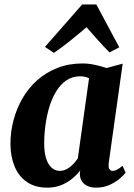

<svg xmlns="http://www.w3.org/2000/svg" viewBox="-20 -852 616 882"><path d="M479.5 -104Q477 -83.5 482.5 -75.2Q488 -67 498.5 -67Q506.5 -67 516.8 -72Q527 -77 543 -90.5L557 -59Q550.5 -49.5 531.8 -33Q513 -16.5 484.8 -3.2Q456.5 10 420.5 10Q388 10 368 -6.2Q348 -22.5 346.5 -52.5L348.5 -69Q333.5 -49.5 311.5 -31.2Q289.5 -13 261 -1.5Q232.5 10 197 10Q140.5 10 102.8 -16.5Q65 -43 46.5 -88.8Q28 -134.5 28 -191Q28 -246.5 42.2 -300.2Q56.5 -354 83.8 -401Q111 -448 151.2 -483.8Q191.5 -519.5 243.8 -540Q296 -560.5 359 -560.5Q387 -560.5 417.5 -553.8Q448 -547 469.5 -539.5L543.5 -559.5ZM389 -492.5Q380.5 -497 370.2 -499.2Q360 -501.5 348.5 -501.5Q312 -501.5 284.8 -482.8Q257.5 -464 238 -432Q218.5 -400 206.5 -360Q194.5 -320 188.8 -277Q183 -234 183 -193.5Q183 -152 192 -124Q201 -96 217.2 -81.5Q233.5 -67 255 -67Q267.5 -67 279 -71.8Q290.5 -76.5 301 -84.5Q311.5 -92.5 320.8 -103Q330 -113.5 337.5 -124.5ZM227.5 -609 186.5 -636.5 357.5 -831.5H422.5L528 -634.5L483 -611.5Q456.5 -637.5 430 -667.5Q403.5 -697.5 377.5 -727Q342 -696.5 304 -666Q266 -635.5 227.5 -609Z"/></svg>

Font: Merriweather 36pt ExtraBold
Style: Italic
Weight: 800
Italic angle: -7.8°
Version: Version 2.101